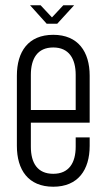

<svg xmlns="http://www.w3.org/2000/svg" viewBox="-20 -698 404 728"><path d="M197 -608 261 -678H220L177 -632L134 -678H94L157 -608ZM320 -233V-411C320 -502 276 -566 182 -566C87 -566 44 -502 44 -411V-145C44 -54 87 10 182 10C276 10 320 -54 320 -145V-177H267V-142C267 -80 241 -39 182 -39C122 -39 97 -80 97 -142V-233ZM97 -281V-414C97 -476 122 -518 182 -518C241 -518 267 -476 267 -414V-281Z"/></svg>

Font: Modon Arabic
Style: Regular
Weight: 400
Designer: Ahmedzaza
Foundry: Ahmedzaza
Version: Version 2.010